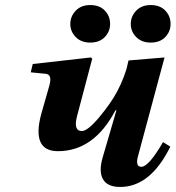

<svg xmlns="http://www.w3.org/2000/svg" viewBox="-20 -730 697 762"><path d="M578 -710Q615 -710 636 -688Q657 -666 657 -635Q657 -605 636 -583Q615 -561 578 -561Q542 -561 520.5 -583Q499 -605 499 -635Q499 -665 520.5 -687.5Q542 -710 578 -710ZM338 -710Q375 -710 396 -688Q417 -666 417 -635Q417 -605 396 -583Q375 -561 338 -561Q302 -561 280.5 -583Q259 -605 259 -635Q259 -665 280.5 -687.5Q302 -710 338 -710ZM102 -443 110 -476 341 -502 346 -497 286 -270Q270 -210 305 -210Q328 -210 374 -265Q420 -320 445 -367Q460 -395 471.5 -425.5Q483 -456 486 -473L490 -490L633 -502L529 -115Q515 -68 541 -68Q570 -68 627 -166L656 -148Q577 12 457 12Q406 12 388.5 -19Q371 -50 388 -107L442 -292H438Q353 -130 210 -130Q105 -130 143 -275L176 -391Q188 -434 162 -437Z"/></svg>

Font: Lingua Franca
Style: Bold Italic
Weight: 700
Italic angle: -13°
Version: Version 1.19